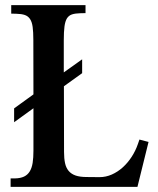

<svg xmlns="http://www.w3.org/2000/svg" viewBox="-20 -731 618 751"><path d="M35.2 -307.1 110.8 -361.8 110.4 -574.2Q110.4 -606 107.7 -625.7Q105 -645.5 97.4 -656.7Q89.8 -668 76.9 -672.4Q64 -676.8 43.5 -677.2L23.9 -677.7V-710.9H314.5V-679.7L293.5 -679.2Q273.9 -678.7 261.5 -674.6Q249 -670.4 241.9 -659.2Q234.9 -647.9 232.2 -627.4Q229.5 -606.9 229.5 -573.2V-447.8L301.3 -499V-444.8L230 -393.6L230.5 -136.2Q230.5 -111.3 234.4 -93Q238.3 -74.7 248.5 -62.5Q258.8 -50.3 275.9 -44.4Q293 -38.6 319.3 -38.6L369.1 -38.1Q394 -38.1 417.2 -48.3Q440.4 -58.6 460 -76.2Q479.5 -93.8 494.9 -117.4Q510.3 -141.1 519.5 -168L525.4 -185.1L561 -175.8L517.6 0H21.5V-33.2H39.1Q60.1 -33.7 74 -40.3Q87.9 -46.9 96.2 -60.3Q104.5 -73.7 107.7 -94Q110.8 -114.3 110.8 -141.6V-307.6L35.2 -252.9Z"/></svg>

Font: VarendraSemibold
Style: Regular
Weight: 600
Designer: Jacob Thomas
Foundry: Bangla Type Foundry
Version: Version 1.008